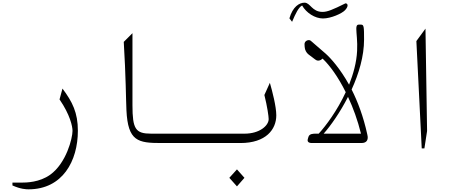

<svg xmlns="http://www.w3.org/2000/svg" viewBox="-20 -1069 3540 1435"><path d="M193 346C448 346 562 134 562 -92C562 -227 521 -308 447 -407L425 -326C504 -211 522 -124 522 -91C522 -37 476 150 355 237C275 294 180 296 134 296H73V317C135 345 176 346 193 346Z M1186 0H1400V-70H1110C993 -70 970 -104 970 -283V-821L905 -756C921 -492 921 -329 925 -245C936 -13 1011 0 1186 0Z M1400 0H1777C1968 0 2045 -102 2045 -207C2045 -273 2015 -388 1997 -450L1956 -359C1978 -271 1988 -198 1988 -179C1988 -130 1920 -70 1808 -70H1400ZM1751 324 1807 260 1751 197 1694 260Z M2394 -931C2453 -931 2536 -968 2559 -993C2587 -1023 2580 -1044 2562 -1044C2466 -996 2426 -980 2391 -980C2311 -980 2300 -1049 2256 -1049C2217 -1049 2168 -1019 2143 -932L2163 -906C2189 -968 2212 -1015 2238 -1028C2269 -973 2334 -931 2394 -931ZM2728 -49C2727 -56 2726 -61 2725 -65C2696 -198 2654 -309 2608 -400C2662 -518 2701 -649 2701 -773C2701 -870 2700 -885 2678 -885H2662C2647 -885 2643 -874 2643 -854C2643 -822 2653 -759 2649 -689C2645 -603 2621 -517 2589 -436C2521 -558 2451 -635 2414 -668L2303 -764C2289 -777 2254 -765 2256 -737L2257 -719C2258 -696 2270 -674 2286 -662L2335 -625C2348 -615 2360 -612 2378 -621L2391 -631C2445 -580 2508 -493 2564 -380C2501 -243 2416 -129 2362 -70H2340C2321 -70 2292 -70 2285 -45L2280 -28C2277 -16 2280 0 2311 0H2681C2725 0 2730 -28 2728 -49ZM2581 -345C2619 -264 2653 -171 2678 -70H2399C2452 -130 2522 -229 2581 -345Z M3132 40H3152L3172 -90L3160 -855L3092 -762Z"/></svg>

Font: Kawkab Mono Light
Style: Regular
Weight: 300
Monospace: yes
Designer: Abdullah Arif
Foundry: Abdullah Arif
Version: Version 1.000;PS 000.500;hotconv 1.0.88;makeotf.lib2.5.64775